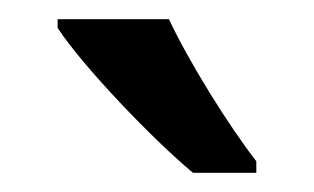

<svg xmlns="http://www.w3.org/2000/svg" viewBox="-20 -786 327 200"><path d="M156 -766H40V-757C66 -717 140 -640 181 -606H247V-618C219 -654 177 -721 156 -766Z"/></svg>

Font: Noto Sans Arabic Cond Med
Style: Regular
Weight: 500
Width: 3
Designer: Monotype Design Team, Nadine Chahine, Nizar Qandah and Khaled Hosny
Foundry: Monotype Imaging Inc.
Version: Version 2.012